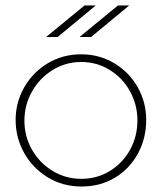

<svg xmlns="http://www.w3.org/2000/svg" viewBox="-20 -664 590 700"><path d="M37 -227Q37 -291 68.5 -346Q100 -401 154.5 -433.5Q209 -466 276 -466Q342 -466 396.5 -433.5Q451 -401 482 -346Q513 -291 513 -227Q513 -160 483 -104.5Q453 -49 399.5 -16.5Q346 16 277 16Q209 16 154 -17.5Q99 -51 68 -106.5Q37 -162 37 -227ZM481 -225Q481 -282 454 -331Q427 -380 380 -409Q333 -438 276 -438Q219 -438 171.5 -408.5Q124 -379 96.5 -330Q69 -281 69 -224Q69 -167 96.5 -118.5Q124 -70 171.5 -41Q219 -12 277 -12Q334 -12 381 -41Q428 -70 454.5 -118.5Q481 -167 481 -225ZM288 -644H329L190 -529H148ZM410 -644H451L312 -529H270Z"/></svg>

Font: Poiret One
Style: Regular
Weight: 400
Designer: Denis Masharov (denis.masharov@gmail.com), Cyreal (Charset Expansion)
Foundry: Denis Masharov
Version: Version 1.101